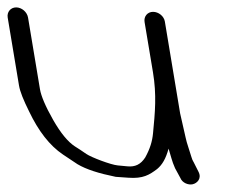

<svg xmlns="http://www.w3.org/2000/svg" viewBox="-46 -499 613 519"><path d="M344.8 -439.5 367.5 -303.5C377.7 -242.3 373.1 -195.2 367.6 -138.3C365.6 -117.3 359.8 -97.4 346.6 -73.4C334.2 -54.3 319.1 -47.3 298.1 -49.4C288 -50.4 279.3 -51.3 272 -51.9C253.5 -53.6 200.5 -73.8 187.6 -82.7C174.7 -91.6 164.6 -98.3 156.3 -103.4C138 -115.3 118.2 -138.8 97.5 -175.2C76.6 -211.9 65.1 -239.8 62.1 -257.5L29.8 -451.5C27.3 -466.5 12.8 -479 -2.3 -479C-17.3 -479 -27.7 -466.5 -25.2 -451.5L5.4 -267.7C8.1 -251.4 17.4 -228.5 32.6 -197.9C57.8 -145.1 88 -105.6 124.2 -81.3C131.7 -76.2 144.7 -67.5 163.4 -55.2C187.1 -41.1 221.1 -30.3 265.9 -21.2L267 -21L268.2 -20.9C277.4 -20.3 288.3 -19.5 300.9 -18.6C340.7 -15.6 357.7 -26.3 378.6 -42C393.2 -54.1 402.3 -70.7 409.7 -97.2C415.5 -79.5 418.6 -63.2 427 -44.8L427.2 -44.3L441.4 -18.2C446.9 -4.2 463.4 1.6 474.7 -0.9C486.8 -3.6 500 -16.4 490.6 -34.6L477 -61.6L476.6 -62.1C474.7 -65.2 473 -69.3 471.5 -74.4C468.1 -86.8 457.9 -114.9 456.1 -125.8L456 -126.1L440.9 -192.6L399.6 -440.9C397.2 -455.2 382.8 -467 367.7 -467C352.7 -467 342.3 -454.5 344.8 -439.5Z"/></svg>

Font: MewTooHand
Style: BdLta
Weight: 400
Designer: Mew Too, Robert Jablonski
Version: Version 0.77